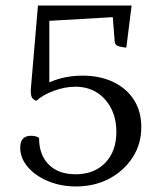

<svg xmlns="http://www.w3.org/2000/svg" viewBox="-20 -661 587 693"><path d="M254 12Q200 12 154 -7Q108 -26 80.5 -58Q53 -90 53 -128Q53 -150 63 -160.5Q73 -171 92 -171Q100 -171 108.5 -169Q117 -167 121 -163Q121 -102 156 -67Q191 -32 253 -32Q320 -32 360 -73.5Q400 -115 400 -185Q400 -233 381 -270Q362 -307 329 -327.5Q296 -348 252 -348Q215 -348 175 -333.5Q135 -319 111 -297Q99 -302 95 -309.5Q91 -317 91 -336L117 -641H455L436 -489Q419 -491 410 -493.5Q401 -496 398 -500Q395 -504 394 -510L385 -627L420 -601L127 -584L158 -616V-343L120 -344Q158 -367 196.5 -377.5Q235 -388 277 -388Q341 -388 389 -365Q437 -342 463.5 -300.5Q490 -259 490 -202Q490 -141 458.5 -92.5Q427 -44 374 -16Q321 12 254 12Z"/></svg>

Font: Petrona
Style: Regular
Weight: 400
Designer: Ringo R. Seeber
Foundry: Ringo R. Seeber
Version: Version 2.001; ttfautohint (v1.8.3)